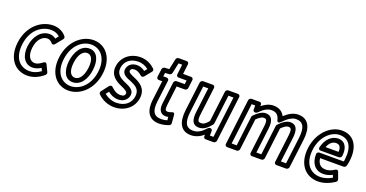

<svg xmlns="http://www.w3.org/2000/svg" viewBox="-34 -1273 3683 1933"><g transform="rotate(20 1807.5 -306.5)"><path d="M110 -245C129 -398 232 -478 335 -478C376 -478 407 -463 428 -443L402 -410C383 -425 361 -434 335 -434C245 -434 179 -351 166 -245C153 -140 197 -57 286 -57C319 -57 350 -71 374 -86L388 -56C349 -27 308 -13 270 -13C165 -13 91 -92 110 -245ZM60 -245C39 -72 128 37 264 37C322 37 384 12 435 -33C443 -40 448 -54 443 -64L408 -137C397 -161 377 -147 371 -143C346 -123 318 -107 292 -107C242 -107 205 -154 216 -245C227 -337 277 -384 329 -384C348 -384 365 -376 383 -355C400 -336 416 -353 421 -359L480 -432C487 -441 488 -454 481 -463C452 -499 405 -528 341 -528C208 -528 82 -420 60 -245Z M553 -245C572 -399 672 -478 766 -478C861 -478 942 -398 923 -245C904 -93 804 -13 709 -13C615 -13 534 -93 553 -245ZM503 -245C482 -71 577 37 703 37C830 37 952 -71 973 -245C994 -420 900 -528 773 -528C647 -528 524 -419 503 -245ZM609 -245C597 -144 628 -57 715 -57C802 -57 855 -143 867 -245C880 -347 848 -434 761 -434C674 -434 622 -347 609 -245ZM659 -245C671 -341 712 -384 755 -384C798 -384 829 -341 817 -245C805 -151 764 -107 721 -107C678 -107 647 -150 659 -245Z M1069 -61 1094 -93C1126 -67 1161 -50 1205 -50C1263 -50 1305 -86 1311 -134C1319 -197 1252 -218 1213 -236C1158 -260 1111 -291 1119 -356C1128 -428 1182 -478 1270 -478C1315 -478 1351 -461 1378 -439L1355 -410C1330 -428 1302 -441 1268 -441C1214 -441 1174 -408 1168 -362C1160 -300 1225 -282 1264 -266C1321 -241 1368 -216 1359 -140C1350 -70 1297 -13 1197 -13C1151 -13 1103 -33 1069 -61ZM1016 -70C1008 -60 1008 -45 1016 -37C1058 6 1123 37 1191 37C1314 37 1397 -42 1409 -140C1422 -248 1345 -287 1288 -312C1236 -334 1216 -346 1218 -362C1220 -378 1227 -391 1261 -391C1288 -391 1312 -378 1338 -355C1352 -342 1368 -351 1375 -360L1432 -430C1440 -439 1440 -454 1431 -463C1396 -496 1345 -528 1276 -528C1166 -528 1081 -456 1069 -356C1057 -257 1132 -214 1188 -190C1238 -168 1263 -153 1261 -134C1259 -114 1248 -100 1211 -100C1174 -100 1145 -117 1111 -149C1096 -164 1080 -152 1073 -144Z M1585 -166 1614 -400C1616 -415 1603 -425 1592 -425H1554L1559 -463L1604 -466C1617 -467 1628 -478 1630 -489L1654 -600H1693L1680 -491C1678 -476 1691 -466 1702 -466H1789L1784 -425H1697C1682 -425 1670 -411 1669 -400L1640 -166C1632 -103 1653 -55 1713 -55C1722 -55 1733 -56 1741 -58L1744 -23C1723 -17 1704 -13 1682 -13C1598 -13 1573 -65 1585 -166ZM1535 -166C1521 -55 1555 37 1676 37C1715 37 1750 26 1777 17C1789 13 1797 1 1796 -11L1789 -96C1786 -128 1760 -116 1756 -114C1746 -110 1729 -105 1719 -105C1695 -105 1684 -113 1690 -166L1715 -375H1803C1814 -375 1829 -385 1831 -400L1842 -491C1843 -502 1835 -516 1820 -516H1733L1746 -625C1747 -636 1739 -650 1724 -650H1638C1626 -650 1613 -640 1610 -627L1586 -514L1538 -511C1527 -510 1514 -500 1512 -486L1501 -400C1500 -389 1508 -375 1523 -375H1561Z M1932 -183 1967 -466H2021L1988 -198C1978 -114 1998 -62 2065 -62C2115 -62 2152 -91 2193 -141C2196 -145 2198 -151 2199 -155L2237 -466H2291L2237 -25H2199L2200 -75C2200 -88 2189 -97 2178 -97H2175C2167 -97 2159 -92 2154 -87C2111 -39 2072 -13 2022 -13C1947 -13 1917 -63 1932 -183ZM1882 -183C1866 -55 1902 37 2016 37C2067 37 2111 16 2149 -16V3C2149 14 2158 25 2171 25H2255C2266 25 2282 15 2284 0L2344 -491C2345 -502 2337 -516 2322 -516H2218C2207 -516 2192 -506 2190 -491L2150 -163C2116 -122 2097 -112 2071 -112C2043 -112 2028 -120 2038 -198L2074 -491C2075 -502 2067 -516 2052 -516H1948C1937 -516 1922 -506 1920 -491Z M2432 -25 2486 -466H2524V-421C2524 -408 2534 -399 2546 -399H2549C2556 -399 2565 -403 2570 -408C2611 -450 2651 -478 2694 -478C2748 -478 2772 -454 2784 -406C2784 -406 2792 -364 2826 -399C2874 -448 2916 -478 2959 -478C3033 -478 3065 -428 3050 -308L3015 -25H2960L2993 -293C3003 -377 2982 -429 2917 -429C2877 -429 2838 -402 2797 -359C2793 -355 2790 -348 2789 -343L2750 -25H2697L2730 -293C2740 -377 2719 -429 2653 -429C2614 -429 2573 -402 2532 -359C2528 -355 2526 -348 2525 -343L2486 -25ZM2379 0C2378 11 2386 25 2401 25H2504C2515 25 2530 15 2532 0L2573 -334C2607 -368 2633 -379 2647 -379C2675 -379 2690 -371 2680 -293L2644 0C2643 11 2651 25 2666 25H2769C2780 25 2795 15 2797 0L2838 -334C2872 -368 2896 -379 2911 -379C2937 -379 2953 -371 2943 -293L2907 0C2906 11 2914 25 2929 25H3034C3045 25 3060 15 3062 0L3100 -308C3116 -436 3078 -528 2965 -528C2910 -528 2863 -498 2820 -459C2799 -502 2759 -528 2700 -528C2652 -528 2612 -507 2575 -477V-494C2575 -506 2566 -516 2553 -516H2467C2456 -516 2441 -506 2439 -491Z M3220 -245C3238 -395 3341 -478 3427 -478C3528 -478 3575 -400 3559 -270C3558 -260 3557 -248 3555 -241H3295C3284 -241 3267 -234 3267 -213C3265 -115 3317 -52 3403 -52C3437 -52 3470 -62 3498 -77L3508 -50C3469 -28 3426 -13 3384 -13C3277 -13 3201 -94 3220 -245ZM3170 -245C3149 -72 3240 37 3378 37C3440 37 3501 12 3551 -21C3560 -27 3567 -41 3563 -52L3537 -124C3528 -148 3508 -137 3501 -133C3469 -112 3441 -102 3409 -102C3359 -102 3326 -130 3319 -191H3570C3581 -191 3593 -199 3597 -211C3602 -226 3606 -247 3609 -270C3627 -414 3571 -528 3433 -528C3312 -528 3191 -415 3170 -245ZM3297 -264H3494C3509 -264 3521 -278 3522 -289C3532 -372 3504 -439 3425 -439C3356 -439 3297 -382 3276 -292C3274 -282 3276 -264 3297 -264ZM3333 -314C3353 -367 3387 -389 3419 -389C3456 -389 3474 -369 3473 -314Z"/></g></svg>

Font: Falling Sky
Style: CondOuObl
Weight: 400
Designer: Paul D. Hunt
Foundry: Adobe Systems Incorporated
Version: Version 1.02